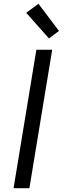

<svg xmlns="http://www.w3.org/2000/svg" viewBox="-20 -999 340 1019"><path d="M52 0 173 -735H257L136 0ZM240 -795 119 -931 184 -979 293 -835Z"/></svg>

Font: Iosevka Aile
Style: Italic
Weight: 400
Italic angle: -9°
Designer: Belleve Invis
Foundry: Belleve Invis
Version: Version 28.0.1; ttfautohint (v1.8.4)